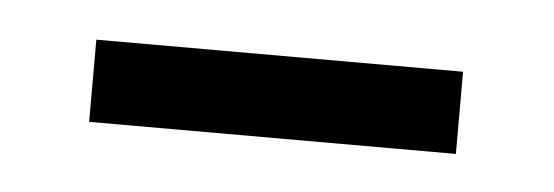

<svg xmlns="http://www.w3.org/2000/svg" viewBox="-23 -331 349 121"><g transform="rotate(5 151.0 -270.0)"><path d="M35 -244V-296H267V-244Z"/></g></svg>

Font: Noto Sans Lao Looped SemiCondensed Light
Style: Regular
Weight: 300
Width: 4
Designer: Mark Frömberg, Ben Mitchell
Foundry: The Fontpad Ltd
Version: Version 1.002; ttfautohint (v1.8.4.7-5d5b)